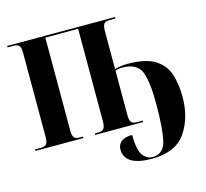

<svg xmlns="http://www.w3.org/2000/svg" viewBox="-130 -864 1354 1261"><g transform="rotate(-15 546.5 -233.0)"><path d="M750 248Q913 248 981.5 148.5Q1050 49 1050 -94Q1050 -176 1029 -245Q1008 -314 944 -355Q880 -396 751 -396Q732 -396 707 -392Q682 -388 669 -384V-640Q669 -677 679 -690.5Q689 -704 716 -704H757V-714H24V-704H63Q92 -704 102.5 -691Q113 -678 113 -644V-73Q113 -37 102.5 -23.5Q92 -10 63 -10H24V0H351V-10H325Q300 -10 290 -23.5Q280 -37 280 -73V-702H503V-73Q503 -37 492 -23.5Q481 -10 454 -10H431V0H757V-10H716Q690 -10 679.5 -22.5Q669 -35 669 -68V-373Q689 -381 714 -381Q816 -381 843.5 -313.5Q871 -246 871 -96Q871 74 852 156Q833 238 758 238Q719 238 692.5 202Q666 166 665 63Q613 63 589.5 84Q566 105 566 134Q566 248 750 248Z"/></g></svg>

Font: Noto Serif Display SemiCondensed Extra
Style: Regular
Weight: 800
Width: 4
Designer: Monotype Design Team
Foundry: Monotype Imaging Inc.
Version: Version 1.900